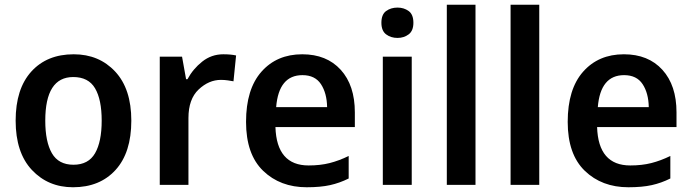

<svg xmlns="http://www.w3.org/2000/svg" viewBox="-20 -780 2918 810"><path d="M534 -271Q534 -405 466 -478Q398 -551 291 -551Q178 -551 112 -478Q46 -405 46 -271Q46 -136 114.5 -63Q183 10 288 10Q401 10 467.5 -63Q534 -136 534 -271ZM171 -271Q171 -455 289 -455Q353 -455 381 -407.5Q409 -360 409 -271Q409 -182 381 -133.5Q353 -85 290 -85Q227 -85 199 -133.5Q171 -182 171 -271Z M922 -551Q872 -551 833 -520Q794 -489 771 -446H765L748 -541H654V0H775V-282Q775 -362 818 -402.5Q861 -443 912 -443Q927 -443 940.5 -441Q954 -439 965 -437L976 -546Q954 -551 922 -551Z M1255 -551Q1148 -551 1083 -477.5Q1018 -404 1018 -266Q1018 -129 1090 -59.5Q1162 10 1274 10Q1332 10 1372.5 1Q1413 -8 1451 -27V-122Q1410 -102 1370.5 -92Q1331 -82 1282 -82Q1147 -82 1142 -244H1477V-306Q1477 -420 1417.5 -485.5Q1358 -551 1255 -551ZM1256 -463Q1309 -463 1334 -425Q1359 -387 1360 -328H1145Q1156 -463 1256 -463Z M1657 -748Q1629 -748 1609 -733.5Q1589 -719 1589 -684Q1589 -650 1609 -635Q1629 -620 1657 -620Q1684 -620 1704 -635Q1724 -650 1724 -684Q1724 -719 1704 -733.5Q1684 -748 1657 -748ZM1717 -541H1595V0H1717Z M1986 0H1865V-760H1986Z M2255 0H2134V-760H2255Z M2612 -551Q2505 -551 2440 -477.5Q2375 -404 2375 -266Q2375 -129 2447 -59.5Q2519 10 2631 10Q2689 10 2729.5 1Q2770 -8 2808 -27V-122Q2767 -102 2727.5 -92Q2688 -82 2639 -82Q2504 -82 2499 -244H2834V-306Q2834 -420 2774.5 -485.5Q2715 -551 2612 -551ZM2613 -463Q2666 -463 2691 -425Q2716 -387 2717 -328H2502Q2513 -463 2613 -463Z"/></svg>

Font: Noto Sans Display Medium
Style: Regular
Weight: 500
Designer: Monotype Design Team
Foundry: Monotype Imaging Inc.
Version: Version 1.900